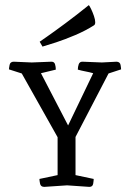

<svg xmlns="http://www.w3.org/2000/svg" viewBox="-20 -730 508 750"><path d="M275 -46 346 -31Q346 -25 344 -12.5Q342 0 329 0L242 -6L153 0Q139 0 136.5 -12.5Q134 -25 134 -31L205 -46V-194L65 -443L15 -459Q15 -464 17.5 -476.5Q20 -489 34 -489Q34 -489 45 -488.5Q56 -488 104 -486L181 -489Q192 -489 195 -479Q198 -469 198 -458L140 -444L246 -240L344 -444Q330 -448 314 -451Q298 -454 284 -458Q284 -469 287.5 -479Q291 -489 302 -489L378 -486L436 -489Q449 -488 451 -476Q453 -464 453 -459L404 -443L275 -195ZM146 -548 135 -567Q135 -567 163 -586.5Q191 -606 235.5 -639Q280 -672 327 -710Q330 -707 336 -694.5Q342 -682 347 -667.5Q352 -653 352 -643Q352 -634 347 -631Q314 -610 274 -593Q234 -576 199 -564.5Q164 -553 146 -548Z"/></svg>

Font: Mate SC
Style: Regular
Weight: 400
Designer: Eduardo Rodriguez Tunni
Foundry: Eduardo Rodriguez Tunni
Version: Version 1.003; ttfautohint (v1.8.4.7-5d5b);gftools[0.9.24]